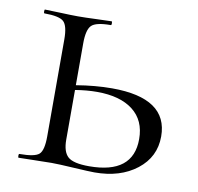

<svg xmlns="http://www.w3.org/2000/svg" viewBox="-60 -531 617 597"><g transform="rotate(10 248.0 -232.0)"><path d="M284 -263Q460 -263 460 -142Q460 -77 408 -36.5Q356 4 275 4Q259 4 209.5 1Q160 -2 139 -2Q120 -2 84 -1Q48 0 35 0Q33 0 33 -6Q33 -12 35 -12Q84 -12 97.5 -24.5Q111 -37 111 -81V-387Q111 -430 97 -443Q83 -456 36 -456Q34 -456 34 -462Q34 -468 36 -468Q49 -468 84.5 -466.5Q120 -465 140 -465Q162 -465 198 -466.5Q234 -468 246 -468Q248 -468 248 -462Q248 -456 246 -456Q199 -456 185 -442Q171 -428 171 -385V-253Q231 -263 284 -263ZM255 -12Q394 -12 394 -122Q394 -181 353.5 -212.5Q313 -244 240 -244Q208 -244 171 -238V-81Q171 -43 188 -27.5Q205 -12 255 -12Z"/></g></svg>

Font: Cormorant SC
Style: Regular
Weight: 400
Designer: Christian Thalmann (Catharsis Fonts)
Version: Version 1.000;PS 002.000;hotconv 1.0.88;makeotf.lib2.5.64775